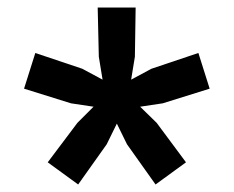

<svg xmlns="http://www.w3.org/2000/svg" viewBox="-20 -750 622 511"><path d="M74 -609 199 -567 253 -538 243 -599 240 -730H341L339 -599L329 -538L383 -567L508 -609L538 -514L413 -475L353 -466L397 -423L475 -318L394 -259L318 -366L291 -421L264 -366L188 -259L107 -318L186 -423L229 -466L169 -475L44 -514Z"/></svg>

Font: Work Sans SemiBold
Style: Regular
Weight: 600
Designer: Wei Huang
Foundry: Wei Huang
Version: Version 2.010; ttfautohint (v1.8.3)